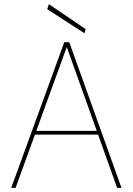

<svg xmlns="http://www.w3.org/2000/svg" viewBox="-20 -903 638 923"><path d="M34 0 289 -700H313L564 0H543L301 -677L55 0ZM133 -256 142 -274H458L467 -256ZM386 -743 207 -859 215 -883 392 -763Z"/></svg>

Font: DM Sans 12pt Thin
Style: Regular
Weight: 250
Version: Version 4.004;gftools[0.9.30]